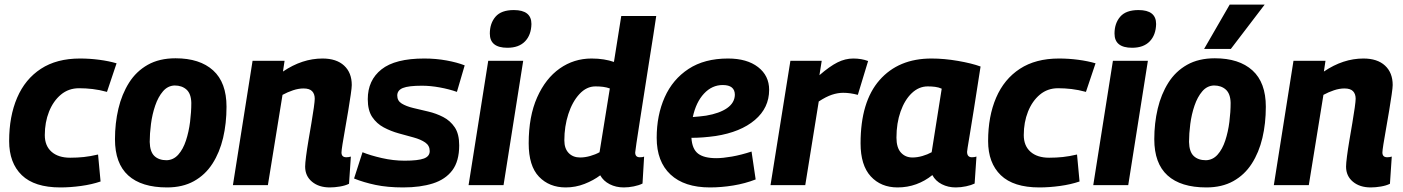

<svg xmlns="http://www.w3.org/2000/svg" viewBox="-20 -810 6140 840"><path d="M244 10Q131 10 75.5 -43.5Q20 -97 20 -193Q20 -301 55 -382.5Q90 -464 159 -509Q228 -554 330 -554Q372 -554 414 -548.5Q456 -543 490 -533L448 -408Q415 -417 385 -420.5Q355 -424 326 -424Q280 -424 246.5 -396Q213 -368 194.5 -321.5Q176 -275 176 -219Q176 -172 205.5 -146Q235 -120 287 -120Q318 -120 346.5 -123Q375 -126 409 -134L420 -16Q382 -3 335 3.5Q288 10 244 10Z M711 10Q599 10 541 -42.5Q483 -95 483 -201Q483 -271 498 -334.5Q513 -398 544.5 -448Q576 -498 626.5 -526.5Q677 -555 748 -555Q854 -555 912.5 -502Q971 -449 971 -343Q971 -270 956 -206.5Q941 -143 909.5 -94Q878 -45 828.5 -17.5Q779 10 711 10ZM709 -109Q739 -110 760 -133.5Q781 -157 793.5 -195Q806 -233 811.5 -276.5Q817 -320 817 -360Q816 -400 796 -418Q776 -436 744 -436Q714 -435 693 -410.5Q672 -386 659 -348Q646 -310 640.5 -267.5Q635 -225 635 -189Q636 -146 655.5 -127.5Q675 -109 709 -109Z M1085 -544H1225L1218 -497Q1302 -554 1391 -554Q1452 -554 1485.5 -523Q1519 -492 1519 -438Q1519 -427 1514.5 -396Q1510 -365 1503.5 -325.5Q1497 -286 1490 -247Q1483 -208 1478.5 -179.5Q1474 -151 1474 -143Q1474 -122 1495 -122Q1506 -122 1515 -125L1507 -6Q1491 2 1467.5 6Q1444 10 1423 10Q1375 10 1345 -15Q1315 -40 1315 -81Q1315 -95 1319 -126Q1323 -157 1329.5 -195.5Q1336 -234 1342.5 -272Q1349 -310 1353 -339Q1357 -368 1357 -378Q1357 -399 1345.5 -411Q1334 -423 1308 -423Q1286 -423 1262 -415Q1238 -407 1216 -395L1152 0H999Z M1529 -29 1566 -144Q1600 -130 1650.5 -118.5Q1701 -107 1750 -107Q1809 -107 1834.5 -116.5Q1860 -126 1860 -149Q1860 -173 1840.5 -186.5Q1821 -200 1790 -208.5Q1759 -217 1724.5 -226.5Q1690 -236 1659 -252.5Q1628 -269 1608.5 -298Q1589 -327 1589 -376Q1589 -459 1649 -506.5Q1709 -554 1836 -554Q1887 -554 1933.5 -545.5Q1980 -537 2013 -524L1979 -408Q1945 -420 1904 -427.5Q1863 -435 1826 -435Q1767 -435 1742.5 -425Q1718 -415 1718 -392Q1718 -369 1737.5 -357Q1757 -345 1788 -337.5Q1819 -330 1853.5 -322Q1888 -314 1919 -298Q1950 -282 1969.5 -253Q1989 -224 1989 -174Q1989 -105 1959 -65Q1929 -25 1874 -7.5Q1819 10 1744 10Q1675 10 1623 -1Q1571 -12 1529 -29Z M2228 -766Q2305 -766 2305 -705Q2304 -657 2277 -629Q2250 -601 2200 -601Q2123 -601 2123 -663Q2123 -708 2148 -737Q2173 -766 2228 -766ZM2030 0 2116 -544H2269L2183 0Z M2709 10Q2675 10 2647.5 -4Q2620 -18 2606 -43Q2577 -21 2537.5 -5.5Q2498 10 2455 10Q2383 10 2338 -37Q2293 -84 2293 -183Q2293 -301 2330 -384Q2367 -467 2429 -510.5Q2491 -554 2568 -554Q2597 -554 2621.5 -550Q2646 -546 2666 -539L2698 -740H2851Q2847 -711 2838.5 -657.5Q2830 -604 2819.5 -537.5Q2809 -471 2798.5 -403.5Q2788 -336 2779 -278.5Q2770 -221 2764.5 -184Q2759 -147 2759 -143Q2759 -122 2779 -122Q2784 -122 2789 -122.5Q2794 -123 2798 -125L2791 -7Q2775 1 2752.5 5.5Q2730 10 2709 10ZM2518 -121Q2539 -121 2562 -127.5Q2585 -134 2603 -144L2648 -423Q2634 -428 2619 -430Q2604 -432 2585 -432Q2546 -432 2515 -398.5Q2484 -365 2466.5 -311Q2449 -257 2449 -196Q2449 -160 2468 -140.5Q2487 -121 2518 -121Z M3286 -25Q3240 -7 3188 1.5Q3136 10 3086 10Q2974 10 2913.5 -46.5Q2853 -103 2853 -207Q2853 -306 2888 -384.5Q2923 -463 2992.5 -508.5Q3062 -554 3165 -554Q3248 -554 3296.5 -516.5Q3345 -479 3345 -417Q3345 -338 3282.5 -285Q3220 -232 3111 -215Q3054 -207 3005 -207Q3008 -158 3034 -138Q3060 -118 3114 -118Q3142 -118 3182 -125Q3222 -132 3268 -147ZM3142 -438Q3095 -438 3060 -400.5Q3025 -363 3011 -298Q3025 -299 3040 -300.5Q3055 -302 3069 -304Q3128 -314 3161 -337Q3194 -360 3195 -395Q3195 -438 3142 -438Z M3575 -544 3565 -481Q3610 -520 3644 -537Q3678 -554 3713 -554Q3749 -554 3778 -543L3733 -395Q3699 -404 3669 -404Q3645 -404 3619.5 -395.5Q3594 -387 3562 -366L3503 0H3351L3438 -544Z M4161 10Q4128 10 4100.5 -4Q4073 -18 4059 -44Q4027 -18 3988.5 -4Q3950 10 3907 10Q3834 10 3789.5 -38.5Q3745 -87 3745 -183Q3745 -365 3828 -459.5Q3911 -554 4055 -554Q4111 -554 4171.5 -543.5Q4232 -533 4270 -519Q4252 -403 4240.5 -330.5Q4229 -258 4222.5 -219.5Q4216 -181 4213.5 -165Q4211 -149 4211 -146Q4211 -122 4232 -122Q4244 -122 4252 -125L4244 -7Q4230 0 4207 5Q4184 10 4161 10ZM4056 -144 4100 -422Q4087 -428 4071.5 -430Q4056 -432 4039 -432Q4000 -432 3969 -402.5Q3938 -373 3920 -322Q3902 -271 3902 -208Q3902 -164 3921.5 -142.5Q3941 -121 3972 -121Q3993 -121 4015.5 -127.5Q4038 -134 4056 -144Z M4527 10Q4414 10 4358.5 -43.5Q4303 -97 4303 -193Q4303 -301 4338 -382.5Q4373 -464 4442 -509Q4511 -554 4613 -554Q4655 -554 4697 -548.5Q4739 -543 4773 -533L4731 -408Q4698 -417 4668 -420.5Q4638 -424 4609 -424Q4563 -424 4529.5 -396Q4496 -368 4477.5 -321.5Q4459 -275 4459 -219Q4459 -172 4488.5 -146Q4518 -120 4570 -120Q4601 -120 4629.5 -123Q4658 -126 4692 -134L4703 -16Q4665 -3 4618 3.5Q4571 10 4527 10Z M4961 -766Q5038 -766 5038 -705Q5037 -657 5010 -629Q4983 -601 4933 -601Q4856 -601 4856 -663Q4856 -708 4881 -737Q4906 -766 4961 -766ZM4763 0 4849 -544H5002L4916 0Z M5258 10Q5146 10 5088 -42.5Q5030 -95 5030 -201Q5030 -271 5045 -334.5Q5060 -398 5091.5 -448Q5123 -498 5173.5 -526.5Q5224 -555 5295 -555Q5401 -555 5459.5 -502Q5518 -449 5518 -343Q5518 -270 5503 -206.5Q5488 -143 5456.5 -94Q5425 -45 5375.5 -17.5Q5326 10 5258 10ZM5256 -109Q5286 -110 5307 -133.5Q5328 -157 5340.5 -195Q5353 -233 5358.5 -276.5Q5364 -320 5364 -360Q5363 -400 5343 -418Q5323 -436 5291 -436Q5261 -435 5240 -410.5Q5219 -386 5206 -348Q5193 -310 5187.5 -267.5Q5182 -225 5182 -189Q5183 -146 5202.5 -127.5Q5222 -109 5256 -109ZM5248 -596 5360 -790H5513L5365 -596Z M5639 -544H5779L5772 -497Q5856 -554 5945 -554Q6006 -554 6039.5 -523Q6073 -492 6073 -438Q6073 -427 6068.5 -396Q6064 -365 6057.5 -325.5Q6051 -286 6044 -247Q6037 -208 6032.5 -179.5Q6028 -151 6028 -143Q6028 -122 6049 -122Q6060 -122 6069 -125L6061 -6Q6045 2 6021.5 6Q5998 10 5977 10Q5929 10 5899 -15Q5869 -40 5869 -81Q5869 -95 5873 -126Q5877 -157 5883.5 -195.5Q5890 -234 5896.5 -272Q5903 -310 5907 -339Q5911 -368 5911 -378Q5911 -399 5899.5 -411Q5888 -423 5862 -423Q5840 -423 5816 -415Q5792 -407 5770 -395L5706 0H5553Z"/></svg>

Font: Georama
Style: Bold Italic
Weight: 700
Italic angle: -9°
Designer: Jean-Baptiste Levee
Foundry: Production Type
Version: Version 1.000